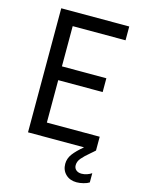

<svg xmlns="http://www.w3.org/2000/svg" viewBox="-134 -798 805 1076"><g transform="rotate(15 268.0 -260.0)"><path d="M84 -719.7H478.5V-639.6H171.9V-406.2H429.7V-326.2H171.9V-80.1H478.5V0Q472.7 5.9 466.3 11Q460 16.1 454.1 21.5Q421.9 48.3 405.8 67.6Q389.6 86.9 389.6 108.4Q389.6 126 401.6 136.2Q413.6 146.5 433.6 146.5Q448.7 146.5 465.1 140.9Q481.4 135.3 491.2 127.9V181.6Q479.5 189.5 458.5 194.8Q437.5 200.2 418.9 200.2Q379.9 200.2 355.5 176.8Q331.1 153.3 331.1 116.2Q331.1 85 351.1 58.3Q371.1 31.7 409.2 0H84Z"/></g></svg>

Font: Reddit Sans Chocolate
Style: Regular
Weight: 400
Designer: Stephen Hutchings
Foundry: Reddit
Version: Version 1.013